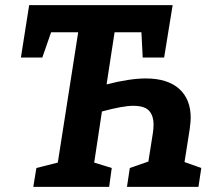

<svg xmlns="http://www.w3.org/2000/svg" viewBox="-20 -724 846 744"><path d="M695 -96 760 -73 749 0H472L483 -73L555 -98L572 -206Q575 -224 575 -241Q575 -276 557.5 -295Q540 -314 496 -314Q456 -314 375 -292L345 -94L413 -73L403 0H109L121 -73L204 -94L283 -599H178L144 -501H61L93 -704H649L616 -501H533L528 -599H424L393 -397Q483 -420 545 -420Q629 -420 674 -380Q719 -340 719 -267Q719 -253 715 -223Z"/></svg>

Font: Bitter Pro
Style: Bold Italic
Weight: 700
Italic angle: -9°
Designer: Sol Matas, and Bitter project Authors
Foundry: Sol Matas
Version: Version 1.010